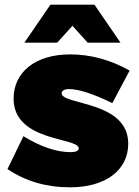

<svg xmlns="http://www.w3.org/2000/svg" viewBox="-20 -789 592 819"><path d="M289 -679 354 -607H494L383 -769H195L84 -607H224ZM243 -391C243 -402 255 -409 274 -409C316 -409 378 -389 459 -349L533 -488C451 -534 366 -557 279 -557C133 -557 38 -483 38 -368C38 -183 316 -204 316 -156C316 -146 303 -140 282 -140C221 -140 153 -163 80 -208L12 -68C88 -16 178 10 279 10C430 10 527 -63 527 -176C527 -360 243 -340 243 -391Z"/></svg>

Font: Montserrat-Arabic Black
Style: Regular
Weight: 900
Designer: Mohamed Gaber
Foundry: Kief Type Foundry
Version: Version 5.008;PS 005.008;hotconv 1.0.88;makeotf.lib2.5.64775